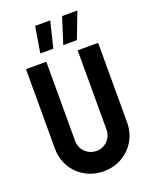

<svg xmlns="http://www.w3.org/2000/svg" viewBox="-167 -1015 887 1110"><g transform="rotate(-20 276.0 -460.0)"><path d="M277 3C401 3 498 -92 498 -216V-706H372V-218C372 -165 330 -122 277 -122C222 -122 179 -165 179 -218V-706H54V-216C54 -92 150 3 277 3ZM304 -763H388L449 -923H355ZM163 -763H243L282 -923H189Z"/></g></svg>

Font: Lineal
Style: Bold
Weight: 700
Designer: Created by Frank Adebiaye with contributions from Anton Moglia & Ariel Martín Pérez
Created by Frank ADEBIAYE with FontF
Foundry: Velvetyne Type Foundry
Version: Version 2.000;Glyphs 3.2 (3227)